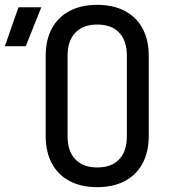

<svg xmlns="http://www.w3.org/2000/svg" viewBox="-100 -760 720 790"><path d="M-80 -570 -24 -730H70L6 -570ZM300 10Q234 10 186.5 -15Q139 -40 113.5 -87.5Q88 -135 88 -200V-530Q88 -596 113.5 -643Q139 -690 186.5 -715Q234 -740 300 -740Q366 -740 413.5 -715Q461 -690 486.5 -643Q512 -596 512 -531V-200Q512 -135 486.5 -87.5Q461 -40 413.5 -15Q366 10 300 10ZM300 -71Q359 -71 390.5 -104.5Q422 -138 422 -200V-530Q422 -592 390.5 -625.5Q359 -659 300 -659Q242 -659 210 -625.5Q178 -592 178 -530V-200Q178 -138 210 -104.5Q242 -71 300 -71Z"/></svg>

Font: JetBrains Mono Zero
Style: Regular-Zero
Weight: 400
Designer: Philipp Nurullin, Konstantin Bulenkov
Foundry: JetBrains
Version: Version 2.211